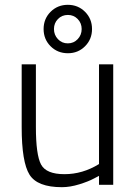

<svg xmlns="http://www.w3.org/2000/svg" viewBox="-20 -767 565 797"><path d="M450 -500V0H391V-37L370 -26Q348 -14 309.5 -2Q271 10 237 10Q135 10 102.5 -42Q70 -94 70 -239Q70 -239 70 -500H129V-240Q129 -124 150.5 -84Q172 -44 247.5 -44Q323 -44 391 -86V-500ZM262 -546Q219 -546 190 -575Q161 -604 161 -646.5Q161 -689 190 -718Q219 -747 261.5 -747Q304 -747 333 -718Q362 -689 362 -646.5Q362 -604 333 -575Q304 -546 262 -546ZM262 -705Q237 -705 220.5 -688Q204 -671 204 -646.5Q204 -622 220.5 -604.5Q237 -587 261.5 -587Q286 -587 302.5 -604.5Q319 -622 319 -646.5Q319 -671 302.5 -688Q286 -705 262 -705Z"/></svg>

Font: Titillium Web[RUS by Daymarius]
Style: Regular
Weight: 300
Designer: Cyrillization by Daymarius
Foundry: Cyrillization by Daymarius
Version: Version 1.002 September 12, 2018